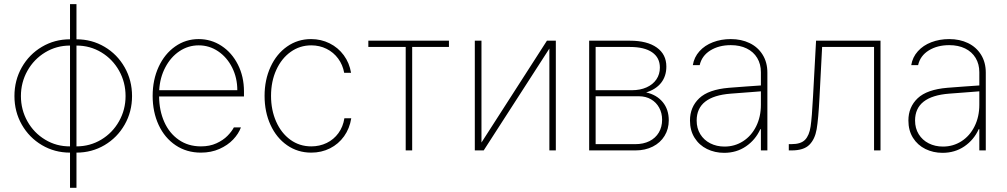

<svg xmlns="http://www.w3.org/2000/svg" viewBox="-20 -727 4868 928"><path d="M318.4 10.7Q244.1 10.7 182.6 -25.6Q121.1 -62 85.4 -124.5Q49.8 -187 49.8 -262.7Q49.8 -338.9 85.4 -401.6Q121.1 -464.4 182.6 -500.7Q244.1 -537.1 318.4 -537.1V-707H349.6V-537.1Q423.8 -537.1 485.4 -500.7Q546.9 -464.4 582.5 -401.6Q618.2 -338.9 618.2 -262.7Q618.2 -187 582.5 -124.5Q546.9 -62 485.4 -25.6Q423.8 10.7 349.6 10.7V180.7H318.4ZM318.4 -506.8Q252.9 -506.8 198.5 -473.9Q144 -440.9 112.5 -384.8Q81.1 -328.6 81.1 -262.7Q81.1 -196.8 112.5 -140.6Q144 -84.5 198.5 -51.8Q252.9 -19 318.4 -19.5ZM586.9 -262.7Q586.9 -329.1 555.7 -385Q524.4 -440.9 470 -473.9Q415.5 -506.8 349.6 -506.8V-19.5Q415 -19.5 469.5 -52.2Q523.9 -85 555.4 -140.9Q586.9 -196.8 586.9 -262.7Z M717.8 -263.7Q717.8 -341.3 746.8 -404.1Q775.9 -466.8 826.7 -502.4Q877.4 -538.1 940.4 -538.1Q1000.5 -538.1 1050.5 -505.4Q1100.6 -472.7 1129.9 -414.8Q1159.2 -356.9 1159.2 -285.2V-260.7H749Q749.5 -192.9 773.9 -137.9Q798.3 -83 844 -51.3Q889.6 -19.5 951.2 -19.5Q993.7 -19.5 1026.1 -34.4Q1058.6 -49.3 1079.1 -70.1Q1099.6 -90.8 1110.4 -111.3H1144.5Q1133.3 -80.6 1106.9 -52.7Q1080.6 -24.9 1040.5 -7.1Q1000.5 10.7 951.2 10.7Q881.8 10.7 828.9 -24.9Q775.9 -60.5 746.8 -123Q717.8 -185.5 717.8 -263.7ZM1127 -291Q1127 -350.6 1102.1 -400.4Q1077.1 -450.2 1034.4 -479Q991.7 -507.8 940.4 -507.8Q889.6 -507.8 847.4 -479.5Q805.2 -451.2 779.1 -401.6Q752.9 -352.1 749.5 -291Z M1258.8 -263.7Q1258.8 -340.8 1287.6 -403.6Q1316.4 -466.3 1367.7 -502.2Q1418.9 -538.1 1483.4 -538.1Q1531.7 -538.1 1573 -517.6Q1614.3 -497.1 1641.6 -460Q1668.9 -422.9 1676.8 -375H1643.6Q1636.7 -413.6 1614.5 -443.8Q1592.3 -474.1 1558.3 -491Q1524.4 -507.8 1484.4 -507.8Q1429.2 -507.8 1385 -476.3Q1340.8 -444.8 1315.4 -389.2Q1290 -333.5 1290 -263.7Q1290 -195.3 1314.7 -139.4Q1339.4 -83.5 1383.5 -51.5Q1427.7 -19.5 1484.4 -19.5Q1524.9 -19.5 1559.1 -36.1Q1593.3 -52.7 1615.7 -83.5Q1638.2 -114.3 1644.5 -155.3H1677.7Q1669.9 -106 1643.1 -68.4Q1616.2 -30.8 1575 -10Q1533.7 10.7 1484.4 10.7Q1418.9 10.7 1367.7 -24.9Q1316.4 -60.5 1287.6 -123Q1258.8 -185.5 1258.8 -263.7Z M1760.3 -530.3H2149.9V-500H1972.2V0H1940.9V-500H1760.3Z M2623.5 -530.3H2666.5V0H2635.3V-492.2L2317.9 0H2274.9V-530.3H2307.1V-38.1Z M2827.6 -530.3H3024.9Q3107.9 -530.3 3154.3 -497.3Q3200.7 -464.4 3200.7 -405.3Q3200.7 -358.9 3175.5 -326.9Q3150.4 -294.9 3103 -280.3Q3153.8 -269 3183.1 -233.6Q3212.4 -198.2 3212.4 -145.5Q3212.4 -103.5 3192.1 -70.3Q3171.9 -37.1 3135.3 -18.6Q3098.6 0 3051.3 0H2827.6ZM3180.2 -148.4Q3180.2 -180.7 3166 -206.5Q3151.9 -232.4 3126.5 -247.1Q3101.1 -261.7 3068.8 -261.7H2858.9V-30.3H3051.3Q3089.8 -30.3 3119.1 -44.9Q3148.4 -59.6 3164.3 -86.4Q3180.2 -113.3 3180.2 -148.4ZM3169.4 -400.4Q3169.4 -448.2 3132.1 -474.1Q3094.7 -500 3024.9 -500H2858.9V-291H3034.7Q3074.2 -291 3105 -304.7Q3135.7 -318.4 3152.6 -343.3Q3169.4 -368.2 3169.4 -400.4Z M3503.4 -302.7Q3540 -305.7 3583.7 -308.8Q3627.4 -312 3657.7 -314V-377.9Q3657.7 -417 3639.9 -446.8Q3622.1 -476.6 3589.1 -492.7Q3556.2 -508.8 3512.2 -508.8Q3454.6 -508.8 3413.3 -483.2Q3372.1 -457.5 3361.8 -412.1H3328.6Q3335 -450.7 3360.6 -479.2Q3386.2 -507.8 3425.8 -522.9Q3465.3 -538.1 3512.2 -538.1Q3563 -538.1 3603 -518.8Q3643.1 -499.5 3666 -462.6Q3689 -425.8 3689 -376V0H3657.7V-102.5H3654.8Q3631.3 -50.8 3585.4 -19.5Q3539.6 11.7 3480 11.7Q3435.1 11.7 3397.2 -6.8Q3359.4 -25.4 3337.2 -60.8Q3314.9 -96.2 3314.9 -144.5Q3314.9 -209.5 3359.6 -252Q3404.3 -294.4 3503.4 -302.7ZM3481.9 -18.6Q3531.2 -18.6 3571.5 -44.4Q3611.8 -70.3 3634.8 -116.5Q3657.7 -162.6 3657.7 -220.7V-285.6L3614.7 -282.2Q3527.3 -274.9 3512.2 -274.4Q3347.2 -261.7 3347.2 -144.5Q3347.2 -106.9 3364.7 -78.4Q3382.3 -49.8 3413.1 -34.2Q3443.8 -18.6 3481.9 -18.6Z M3792.5 -30.3H3805.2Q3851.1 -30.3 3871.3 -51.5Q3891.6 -72.8 3897.9 -115.5Q3904.3 -158.2 3909.7 -261.7L3924.3 -530.3H4235.8V0H4204.6V-500H3953.6L3940.9 -255.9Q3935.5 -150.9 3927.2 -102.5Q3918.9 -54.2 3891.8 -27.1Q3864.7 0 3806.2 0H3792.5Z M4559.1 -302.7Q4595.7 -305.7 4639.4 -308.8Q4683.1 -312 4713.4 -314V-377.9Q4713.4 -417 4695.6 -446.8Q4677.7 -476.6 4644.8 -492.7Q4611.8 -508.8 4567.9 -508.8Q4510.3 -508.8 4469 -483.2Q4427.7 -457.5 4417.5 -412.1H4384.3Q4390.6 -450.7 4416.3 -479.2Q4441.9 -507.8 4481.4 -522.9Q4521 -538.1 4567.9 -538.1Q4618.7 -538.1 4658.7 -518.8Q4698.7 -499.5 4721.7 -462.6Q4744.6 -425.8 4744.6 -376V0H4713.4V-102.5H4710.4Q4687 -50.8 4641.1 -19.5Q4595.2 11.7 4535.6 11.7Q4490.7 11.7 4452.9 -6.8Q4415 -25.4 4392.8 -60.8Q4370.6 -96.2 4370.6 -144.5Q4370.6 -209.5 4415.3 -252Q4460 -294.4 4559.1 -302.7ZM4537.6 -18.6Q4586.9 -18.6 4627.2 -44.4Q4667.5 -70.3 4690.4 -116.5Q4713.4 -162.6 4713.4 -220.7V-285.6L4670.4 -282.2Q4583 -274.9 4567.9 -274.4Q4402.8 -261.7 4402.8 -144.5Q4402.8 -106.9 4420.4 -78.4Q4438 -49.8 4468.8 -34.2Q4499.5 -18.6 4537.6 -18.6Z"/></svg>

Font: Pretendard GOV Thin
Style: Regular
Weight: 100
Designer: Base glyphs from Inter by Rasmus Andersson; Hangeul glyphs from Noto Sans CJK(Source Han Sans) by Jang Soo-young and Kan
Foundry: Kil Hyung-jin
Version: Version 1.309